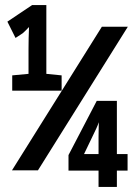

<svg xmlns="http://www.w3.org/2000/svg" viewBox="-20 -734 540 754"><path d="M28 -378V-438L92 -444V-542Q92 -562 92.5 -584.5Q93 -607 94 -628Q88 -622 81.5 -615Q75 -608 70 -604L41 -585L9 -649L106 -714H162V-444L222 -438V-378ZM27 -65 380 -629H482L129 -65ZM367 0V-64H249V-125L360 -338H439V-129H481V-64H439V0ZM310 -129H367V-197Q367 -214 367.5 -226.5Q368 -239 368 -254Q364 -242 358 -229Q352 -216 347 -206Z"/></svg>

Font: Noto Sans Mono ExtraCondensed
Style: Bold
Weight: 700
Width: 2
Designer: Monotype Design Team
Foundry: Monotype Imaging Inc.
Version: Version 2.014